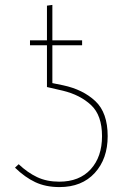

<svg xmlns="http://www.w3.org/2000/svg" viewBox="-20 -756 531 781"><path d="M418 -202Q418 -110 365.5 -52.5Q313 5 222 5Q166 5 123.5 -15Q81 -35 41 -74L56 -88Q92 -54 131 -35.5Q170 -17 221 -17Q303 -17 349 -67.5Q395 -118 395 -202Q395 -287 350.5 -328.5Q306 -370 236 -387L171 -402V-572H102V-592H171V-733L193 -736V-592H314V-572H193V-418L237 -409Q317 -392 367.5 -345Q418 -298 418 -202Z"/></svg>

Font: Fira Sans Thin
Style: Regular
Weight: 100
Designer: bBox Type GmbH & Carrois Corporate GbR & Edenspiekermann AG
Foundry: bBox Type GmbH & Carrois Corporate GbR & Edenspiekermann AG
Version: Version 4.301